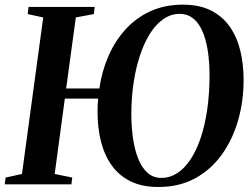

<svg xmlns="http://www.w3.org/2000/svg" viewBox="-26 -772 1054 804"><path d="M637.5 11Q568.5 11 519.8 -13.2Q471 -37.5 440.8 -80.8Q410.5 -124 396.5 -180.8Q382.5 -237.5 382.5 -302.5Q382.5 -317.5 383 -331.5Q383.5 -345.5 385 -359H245.5L203 -43.5L276.5 -28.5L273 0H-6L-2.5 -28.5L66 -43.5L155 -699L90 -713L93.5 -743H370.5L367 -713L291.5 -699L251 -401.5H390Q401 -476 429.2 -539.8Q457.5 -603.5 501.8 -651.2Q546 -699 605.8 -725.8Q665.5 -752.5 739.5 -752.5Q810 -752.5 858.5 -727.5Q907 -702.5 937 -659Q967 -615.5 980.5 -559Q994 -502.5 994 -439.5Q994.5 -350.5 971.5 -269.5Q948.5 -188.5 903.2 -125.2Q858 -62 791.5 -25.5Q725 11 637.5 11ZM650.5 -27Q685 -27 715.5 -46.5Q746 -66 771 -103.2Q796 -140.5 814 -193.5Q832 -246.5 841.8 -313.8Q851.5 -381 851.5 -460Q851.5 -499 847.2 -536.2Q843 -573.5 834.2 -605.5Q825.5 -637.5 811 -662Q796.5 -686.5 775.5 -700.2Q754.5 -714 726.5 -714Q690.5 -714 659.2 -692.8Q628 -671.5 603.2 -633Q578.5 -594.5 560.8 -541.8Q543 -489 533.5 -425.8Q524 -362.5 524 -292.5Q524 -241.5 530.8 -194Q537.5 -146.5 552.2 -108.8Q567 -71 591 -49Q615 -27 650.5 -27Z"/></svg>

Font: Merriweather 96pt SemiBold
Style: Italic
Weight: 600
Italic angle: -7.8°
Version: Version 2.101